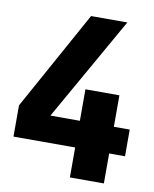

<svg xmlns="http://www.w3.org/2000/svg" viewBox="-75 -694 602 751"><g transform="rotate(10 226.0 -318.0)"><path d="M452 -225V-119H389V0H254V-119H9V-243L226 -636H370L137 -225H254V-350H389V-225Z"/></g></svg>

Font: Teko SemiBold
Style: Regular
Weight: 600
Designer: Manushi Parikh, Jonny Pinhorn
Foundry: Indian Type Foundry
Version: Version 1.106;PS 1.0;hotconv 1.0.78;makeotf.lib2.5.61930; tt